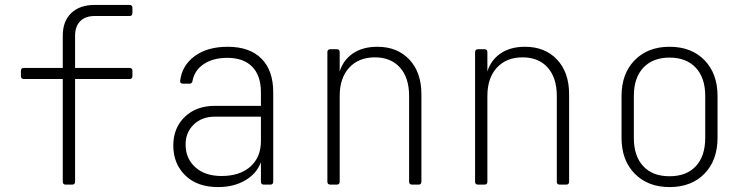

<svg xmlns="http://www.w3.org/2000/svg" viewBox="-20 -750 3040 780"><path d="M247 0Q235 0 235 -12V-429H77Q65 -429 65 -441V-462Q65 -474 77 -474H235V-605Q235 -664 269.5 -697Q304 -730 365 -730H506Q518 -730 518 -718V-697Q518 -685 506 -685H365Q327 -685 306 -664Q285 -643 285 -605V-474H506Q518 -474 518 -462V-441Q518 -429 506 -429H285V-12Q285 0 273 0Z M866 10Q781 10 732.5 -37.5Q684 -85 684 -159Q684 -230 730.5 -275Q777 -320 853 -320H1040V-375Q1040 -443 1004.5 -479Q969 -515 904 -515Q845 -515 807.5 -489.5Q770 -464 762 -421Q760 -410 750 -410H724Q710 -410 712 -423Q720 -485 771.5 -522.5Q823 -560 905 -560Q994 -560 1042 -512Q1090 -464 1090 -375V-12Q1090 0 1078 0H1052Q1040 0 1040 -12V-91Q1023 -45 976.5 -17.5Q930 10 866 10ZM880 -35Q954 -35 997 -73Q1040 -111 1040 -177V-276H852Q800 -276 767 -244Q734 -212 734 -163Q734 -106 773.5 -70.5Q813 -35 880 -35Z M1322 0Q1310 0 1310 -12V-538Q1310 -550 1322 -550H1348Q1360 -550 1360 -538V-460Q1375 -507 1414.5 -533.5Q1454 -560 1513 -560Q1594 -560 1643 -508Q1692 -456 1692 -367V-12Q1692 0 1680 0H1654Q1642 0 1642 -12V-360Q1642 -434 1605 -475.5Q1568 -517 1503 -517Q1437 -517 1398.5 -475Q1360 -433 1360 -360V-12Q1360 0 1348 0Z M1922 0Q1910 0 1910 -12V-538Q1910 -550 1922 -550H1948Q1960 -550 1960 -538V-460Q1975 -507 2014.5 -533.5Q2054 -560 2113 -560Q2194 -560 2243 -508Q2292 -456 2292 -367V-12Q2292 0 2280 0H2254Q2242 0 2242 -12V-360Q2242 -434 2205 -475.5Q2168 -517 2103 -517Q2037 -517 1998.5 -475Q1960 -433 1960 -360V-12Q1960 0 1948 0Z M2700 10Q2612 10 2558.5 -44.5Q2505 -99 2505 -190V-360Q2505 -451 2558.5 -505.5Q2612 -560 2700 -560Q2789 -560 2842 -505.5Q2895 -451 2895 -360V-190Q2895 -99 2842 -44.5Q2789 10 2700 10ZM2700 -34Q2769 -34 2807 -75Q2845 -116 2845 -190V-360Q2845 -434 2806.5 -475Q2768 -516 2700 -516Q2632 -516 2593.5 -475Q2555 -434 2555 -360V-190Q2555 -116 2593 -75Q2631 -34 2700 -34Z"/></svg>

Font: Pitagon Sans Mono Thin
Style: Regular
Weight: 100
Monospace: yes
Designer: Travis Tran
Foundry: Pitagon
Version: Version 1.001; ttfautohint (v1.8.4.7-5d5b);gftools[0.9.26]